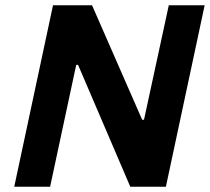

<svg xmlns="http://www.w3.org/2000/svg" viewBox="-20 -708 796 728"><path d="M34 0 181 -688H329L519 -254H526L620 -688H756L609 0H474L276 -462H269L170 0Z"/></svg>

Font: Saira Thin SemiBold
Style: Italic
Weight: 600
Italic angle: -12°
Version: Version 1.101